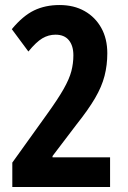

<svg xmlns="http://www.w3.org/2000/svg" viewBox="-20 -744 509 764"><path d="M418 0H29V-97L166 -288Q210 -349 233 -389.5Q256 -430 264 -461Q272 -492 272 -524Q272 -562 254 -584Q236 -606 201 -606Q173 -606 148.5 -591.5Q124 -577 93 -539L27 -628Q71 -681 115.5 -702.5Q160 -724 217 -724Q274 -724 316.5 -700Q359 -676 383 -633Q407 -590 407 -532Q407 -485 396 -442Q385 -399 358 -353Q331 -307 284 -248L189 -123V-118H418Z"/></svg>

Font: Noto Sans ExtraCondensed
Style: Bold
Weight: 700
Width: 2
Designer: Monotype Design Team
Foundry: Monotype Imaging Inc.
Version: Version 2.013; ttfautohint (v1.8.4.7-5d5b)